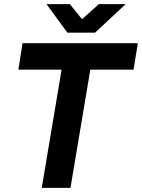

<svg xmlns="http://www.w3.org/2000/svg" viewBox="-20 -909 687 929"><path d="M278 -572H69L89 -700H647L626 -572H417L321 0H182ZM205 -889H318L377 -816L458 -889H588L440 -751H306Z"/></svg>

Font: Oak Sans
Style: Bold Italic
Weight: 700
Italic angle: -9.5°
Foundry: Erik Kennedy, Walven
Version: Version 1.000